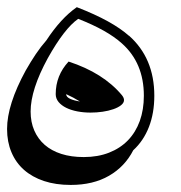

<svg xmlns="http://www.w3.org/2000/svg" viewBox="-76 -463 507 538"><path d="M109.4 -199.2Q109.4 -191.4 120.1 -186.3Q130.9 -181.2 147.9 -178.7Q128.9 -190.4 109.4 -199.2ZM356.4 -194.8Q356.4 -146 341.3 -107.2Q326.2 -68.4 297.4 -42Q273.9 3.9 229.5 29.5Q185.1 55.2 122.1 55.2Q80.1 55.2 47.1 44.2Q14.2 33.2 -8.8 12.9Q-31.7 -7.3 -43.9 -36.4Q-56.2 -65.4 -56.2 -101.6Q-56.2 -169.9 -3.9 -265.6Q10.3 -290.5 24.4 -311.5Q38.6 -332.5 53.7 -349.6Q94.7 -412.1 139.2 -442.9Q189.9 -423.3 226.1 -403.3Q262.2 -383.3 285.2 -362.8V-363.3Q356.4 -300.3 356.4 -194.8ZM265.6 -196.3Q271.5 -189 271.5 -182.6Q271.5 -174.8 263.2 -168.2Q254.9 -161.6 241.5 -157Q228 -152.3 211.4 -149.9Q194.8 -147.5 177.7 -147.5Q158.2 -147.5 140.6 -150.9Q123 -154.3 109.6 -160.9Q96.2 -167.5 88.1 -177.2Q80.1 -187 80.1 -199.2Q80.1 -251.5 116.2 -290.5Q213.4 -258.8 265.6 -196.3ZM327.1 -194.8Q327.1 -286.6 265.6 -341.3Q224.6 -378.4 143.1 -410.2Q104.5 -383.3 58.1 -300.3Q9.8 -211.9 9.8 -150.4Q9.8 -121.1 20 -97.4Q30.3 -73.7 49.3 -57.1Q68.4 -40.5 95.9 -31.7Q123.5 -22.9 158.7 -22.9Q198.2 -22.9 229.5 -35.2Q260.7 -47.4 282.5 -69.8Q304.2 -92.3 315.7 -124Q327.1 -155.8 327.1 -194.8Z"/></svg>

Font: XB Kayhan Sayeh
Style: Regular
Weight: 700
Designer: Behnam
Foundry: Irmug
Version: Version 7.300 2009